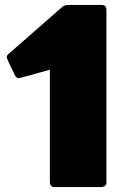

<svg xmlns="http://www.w3.org/2000/svg" viewBox="-20 -754 520 774"><path d="M391 0H199Q183 0 181 -18V-473Q60 -439 57 -439Q46 -439 40 -451Q7 -518 7 -523Q7 -531 15 -537L231 -726Q241 -734 254 -734H391Q408 -734 409 -716V-18Q409 -2 391 0Z"/></svg>

Font: YamahaIndonesia935. App Black
Style: Regular
Weight: 900
Designer: Dalton Maag Ltd
Foundry: Dalton Maag Ltd
Version: Version 1.002; January 01, 2024; Regular/Italic